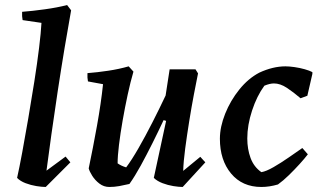

<svg xmlns="http://www.w3.org/2000/svg" viewBox="-20 -732 1275 764"><path d="M162 12Q147 12 125 8.5Q103 5 82 -3Q61 -11 48 -24Q57 -64 68.5 -126Q80 -188 92.5 -261Q105 -334 116.5 -407Q128 -480 135.5 -541.5Q143 -603 145 -641L70 -652Q67 -667 68 -685Q108 -688 158.5 -695Q209 -702 247 -712L263 -691Q251 -625 237 -541Q223 -457 209.5 -368Q196 -279 184.5 -197Q173 -115 165 -53L241 -109L260 -86Z M415 12Q393 12 375.5 -1.5Q358 -15 347 -32.5Q336 -50 333 -62Q350 -143 366 -232Q382 -321 390 -397L330 -408Q327 -423 328 -441Q367 -444 410.5 -450.5Q454 -457 492 -468L511 -447Q499 -406 488 -355Q477 -304 468 -252.5Q459 -201 453.5 -156Q448 -111 448 -82Q462 -72 482 -66Q504 -95 531.5 -143Q559 -191 587 -246Q615 -301 639 -352L655 -456H758L768 -440Q761 -406 751.5 -356Q742 -306 733 -250Q724 -194 717 -141.5Q710 -89 709 -52L777 -108L797 -86L707 12Q692 12 670 8.5Q648 5 627 -3Q606 -11 592 -24L641 -251L631 -254Q610 -209 586.5 -162Q563 -115 540 -73Q517 -31 495 0Q474 5 454.5 8.5Q435 12 415 12Z M1020 12Q944 12 899.5 -41.5Q855 -95 855 -180Q855 -227 876 -279.5Q897 -332 932.5 -376Q968 -420 1012 -443Q1066 -468 1116 -468Q1131 -468 1152 -465Q1173 -462 1192.5 -456.5Q1212 -451 1223 -445V-438L1203 -351L1176 -341Q1148 -365 1121.5 -382.5Q1095 -400 1070 -400Q1054 -400 1032 -391Q1002 -350 983 -292Q964 -234 964 -181Q964 -139 977 -103.5Q990 -68 1020 -47Q1039 -50 1068.5 -67Q1098 -84 1129 -105.5Q1160 -127 1183 -143L1205 -118Q1192 -101 1172 -79Q1152 -57 1129.5 -35Q1107 -13 1086 2Q1052 12 1020 12Z"/></svg>

Font: Labrada SemiBold
Style: Italic
Weight: 600
Italic angle: -7°
Designer: Mercedes Jáuregui
Foundry: Omnibus-Type Team
Version: Version 1.000; ttfautohint (v1.8.4.7-5d5b)